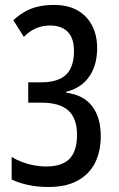

<svg xmlns="http://www.w3.org/2000/svg" viewBox="-20 -744 481 774"><path d="M371.6 -549.8Q371.6 -481 339.6 -435.1Q307.6 -389.2 247.1 -374V-370.1Q315.4 -361.8 350.8 -316.7Q386.2 -271.5 386.2 -195.3Q386.2 -133.3 363 -87.4Q339.8 -41.5 293.2 -15.9Q246.6 9.8 175.3 9.8Q133.8 9.8 96.2 2.2Q58.6 -5.4 26.9 -20.5V-111.3Q44.9 -100.1 68.6 -91.1Q92.3 -82 117.4 -77.4Q142.6 -72.8 165 -72.8Q230 -72.8 260.3 -103.8Q290.5 -134.8 290.5 -200.7Q290.5 -267.1 255.4 -298.6Q220.2 -330.1 147.5 -330.1H93.8V-412.1H146.5Q190.9 -412.1 220.2 -425.5Q249.5 -439 263.9 -466.8Q278.3 -494.6 278.3 -537.6Q278.3 -589.8 253.2 -615.5Q228 -641.1 181.6 -641.1Q149.4 -641.1 122.6 -628.7Q95.7 -616.2 76.2 -595.2L33.7 -662.6Q57.1 -684.1 81.8 -697.8Q106.4 -711.4 135 -717.8Q163.6 -724.1 198.2 -724.1Q252.9 -724.1 291.5 -702.6Q330.1 -681.2 350.8 -641.8Q371.6 -602.5 371.6 -549.8Z"/></svg>

Font: Open Sans Condensed Medium
Style: Regular
Weight: 500
Width: 3
Designer: Monotype Design Team
Foundry: Monotype Imaging Inc.
Version: Version 3.000